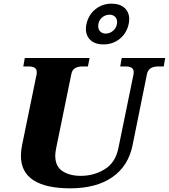

<svg xmlns="http://www.w3.org/2000/svg" viewBox="-20 -1016 920 1046"><path d="M448 -859Q448 -872 451 -885Q462 -935 499.5 -965.5Q537 -996 588 -996Q633 -996 658.5 -973Q684 -950 684 -911Q684 -899 681 -885Q670 -835 632.5 -804.5Q595 -774 543 -774Q499 -774 473.5 -797Q448 -820 448 -859ZM617 -885Q618 -889 618 -896Q618 -914 606.5 -925Q595 -936 577 -936Q552 -936 533.5 -918.5Q515 -901 515 -873Q515 -855 526.5 -844Q538 -833 556 -833Q577 -833 595 -847.5Q613 -862 617 -885ZM94 -167Q94 -194 100 -224L180 -614V-625Q180 -654 136 -654H107L115 -700H468L459 -654H429Q377 -654 369 -614L286 -209Q281 -184 281 -168Q281 -110 320 -84Q359 -58 420 -58Q492 -58 550.5 -94Q609 -130 625 -209L708 -614V-625Q708 -654 664 -654H635L643 -700H880L872 -654H842Q790 -654 781 -614L702 -224Q679 -111 591.5 -50.5Q504 10 362 10Q231 10 162.5 -34Q94 -78 94 -167Z"/></svg>

Font: Taviraj ExtraBold
Style: Italic
Weight: 800
Italic angle: -12°
Designer: Katatrad Team
Foundry: CadsonDemak
Version: Version 1.001